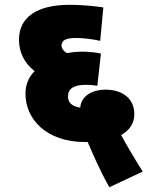

<svg xmlns="http://www.w3.org/2000/svg" viewBox="-20 -652 625 799"><path d="M435 127 574 62C539 7 507 -48 484 -90C520 -110 539 -140 539 -177C539 -237 496 -279 417 -279C367 -279 317 -254 314 -204C276 -210 263 -227 263 -251C263 -288 296 -299 336 -299C356 -299 372 -297 385 -295L400 -429C386 -433 350 -437 324 -437C301 -437 280 -435 259 -431C241 -441 236 -454 236 -462C236 -483 252 -494 296 -494C330 -494 371 -488 397 -482L410 -621C373 -627 318 -632 270 -632C132 -632 59 -579 59 -487C59 -436 80 -390 124 -356C97 -329 86 -297 86 -262C86 -157 172 -61 333 -61C337 -61 341 -61 345 -61C367 -9 397 60 435 127Z"/></svg>

Font: Noto Sans Black
Style: Italic
Weight: 900
Italic angle: -12°
Designer: Monotype Design Team
Foundry: Monotype Imaging Inc.
Version: Version 2.013